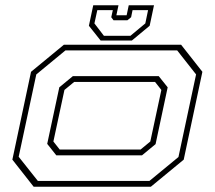

<svg xmlns="http://www.w3.org/2000/svg" viewBox="-20 -710 816 730"><path d="M108 0 27 -103 98 -437 223 -540H668.5L749.5 -437L678.5 -103L553.5 0ZM124 -22H548L658.5 -113L725.5 -427L653.5 -518.5H229L118 -427L51 -114ZM194 -119.5 159.5 -163 205.5 -378 257 -420.5H583.5L617.5 -378L571.5 -162L520 -119.5ZM207 -141.5H514.5L551.5 -172L593.5 -368L569.5 -398.5H262L225 -368L183 -172ZM362.5 -556 318 -612 334.5 -690H430.5L422.5 -652H461.5L469.5 -690H565.5L549 -612L481.5 -556ZM375 -574H476L532.5 -621L543 -671.5H484L478.5 -644.5L464.5 -633H411.5L403 -644.5L409 -671.5H350L339 -621Z"/></svg>

Font: Tourney Expanded ExtraLight
Style: Italic
Weight: 200
Width: 7
Italic angle: -12°
Designer: Tyler Finck
Foundry: Etcetera Type Co
Version: Version 1.010; ttfautohint (v1.8.3)